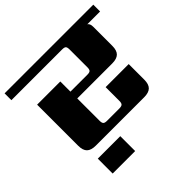

<svg xmlns="http://www.w3.org/2000/svg" viewBox="-224 -803 1177 1177"><g transform="rotate(-45 364.5 -214.0)"><path d="M101 194V65H296V194ZM749 -622V-563H638Q653 -554 653 -527V-361Q653 -321 634.5 -303Q616 -285 576 -285H273V-91Q273 -73 279.5 -66Q286 -59 305 -59H412Q431 -59 438 -66Q445 -73 445 -91V-211H645V-76Q645 -36 626.5 -18Q608 0 568 0H149Q109 0 90.5 -18Q72 -36 72 -76V-432H273V-344H420Q439 -344 445.5 -351Q452 -358 452 -376V-530Q452 -550 445.5 -556.5Q439 -563 420 -563H-20V-622Z"/></g></svg>

Font: Sarpanch ExtraBold
Style: Regular
Weight: 800
Designer: Manushi Parikh (Devanagari and Latin), Jyotish Sonowal (Devanagari)
Foundry: Indian Type Foundry
Version: Version 2.004;PS 1.0;hotconv 1.0.78;makeotf.lib2.5.61930; tt